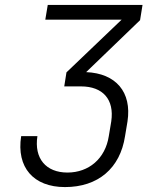

<svg xmlns="http://www.w3.org/2000/svg" viewBox="-20 -750 640 780"><path d="M244 10C378 10 468 -66 488 -197L498 -257C516 -376 451 -452 330 -457L549 -668L559 -730H174L164 -670H474L250 -456L241 -399H309C398 -399 445 -346 432 -257L422 -197C408 -106 341 -49 254 -49C167 -49 118 -106 132 -197H66C46 -70 116 10 244 10Z"/></svg>

Font: JetBrains Mono ExtraLight
Style: Italic
Weight: 240
Italic angle: -9°
Monospace: yes
Designer: Philipp Nurullin, Konstantin Bulenkov
Foundry: JetBrains
Version: Version 2.305